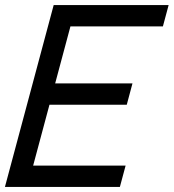

<svg xmlns="http://www.w3.org/2000/svg" viewBox="-46 -740 688 760"><path d="M-26.5 0H428.5L451.2 -84.5H85.2L149.8 -325.5H455.8L478.4 -410H172.4L232.8 -635.5H598.8L621.5 -720H166.5Z"/></svg>

Font: Manrope
Style: MediumItalic
Weight: 500
Italic angle: -15°
Designer: Mikhail Sharanda
Foundry: Mikhail Sharanda
Version: Version 4.502;hotconv 1.0.109;makeotfexe 2.5.65596